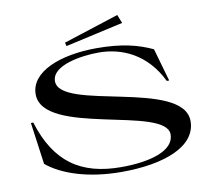

<svg xmlns="http://www.w3.org/2000/svg" viewBox="-93 -989 1217 1110"><g transform="rotate(-10 515.0 -434.0)"><path d="M533 15C787 15 976 -58 976 -206C976 -450 244 -393 244 -568C244 -662 421 -688 521 -688C657 -688 799 -627 881 -458H895L840 -651C757 -690 661 -715 514 -715C301 -715 121 -646 121 -513C121 -267 849 -318 849 -150C849 -53 704 -13 536 -13C300 -13 154 -112 79 -355H65L99 -109C185 -37 338 15 533 15ZM685 -833 665 -883 340 -778 345 -757Z"/></g></svg>

Font: Sprat Extended Medium
Style: Regular
Weight: 500
Width: 9
Designer: Ethan Nakache
Foundry: Collletttivo
Version: Version 2.000;Glyphs 3.2 (3217)